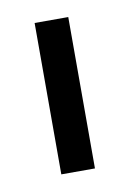

<svg xmlns="http://www.w3.org/2000/svg" viewBox="-45 -732 220 326"><g transform="rotate(-10 65.0 -569.5)"><path d="M36 -439V-700H94V-439Z"/></g></svg>

Font: Urbanist
Style: Regular
Weight: 400
Designer: Corey Hu
Foundry: Corey Hu
Version: Version 1.330; ttfautohint (v1.8.4.7-5d5b)